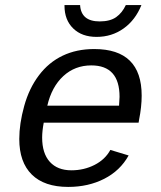

<svg xmlns="http://www.w3.org/2000/svg" viewBox="-20 -733 640 763"><path d="M153.8 -245.6Q147.5 -211.9 147.5 -186.5Q147.5 -123.5 178 -89.8Q208.5 -56.2 263.7 -56.2Q313.5 -56.2 355.7 -77.6Q397.9 -99.1 418.5 -137.2L491.2 -115.2Q457.5 -54.7 394.3 -22.5Q331.1 9.8 251 9.8Q156.2 9.8 106.4 -39.3Q56.6 -88.4 56.6 -180.7Q56.6 -241.2 76.2 -311.8Q95.7 -382.3 134.8 -433.8Q173.8 -485.4 229 -511.7Q284.2 -538.1 354.5 -538.1Q543 -538.1 543 -353Q543 -308.6 532.7 -257.3L530.8 -245.6ZM342.8 -473.1Q277.8 -473.1 231.7 -430.7Q185.5 -388.2 168 -313H453.1L455.1 -348.1Q455.1 -473.1 342.8 -473.1ZM363.8 -586.4Q305.2 -586.4 270.8 -620.1Q236.3 -653.8 236.3 -710V-712.9H298.3Q302.2 -647.9 376 -647.9Q417.5 -647.9 441.7 -665Q465.8 -682.1 480 -712.9H542Q518.1 -653.3 471.2 -619.9Q424.3 -586.4 363.8 -586.4Z"/></svg>

Font: Cousine
Style: Italic
Weight: 400
Italic angle: -12°
Monospace: yes
Designer: Steve Matteson
Foundry: Monotype Imaging Inc.
Version: Version 1.21